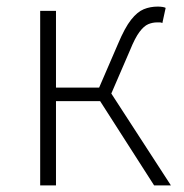

<svg xmlns="http://www.w3.org/2000/svg" viewBox="-20 -563 558 583"><path d="M102 0V-530H150V-297H281L338 -429Q359 -479 378 -503Q397 -527 416.5 -535Q436 -543 459 -543Q466 -543 473 -542Q480 -541 483 -539L473 -493Q469 -495 466 -495Q463 -495 457 -495Q443 -495 430 -489.5Q417 -484 403.5 -466Q390 -448 375 -411L318 -279L499 0H448L284 -256H150V0Z"/></svg>

Font: Noto Sans TC ExtraLight
Style: Regular
Weight: 250
Designer: Ryoko NISHIZUKA  (kana, bopomofo & ideographs); Paul D. Hunt (Latin, Greek & Cyrillic); Sandoll Communications , Soo-you
Foundry: Adobe
Version: Version 2.004-H2;hotconv 1.0.118;makeotfexe 2.5.65603